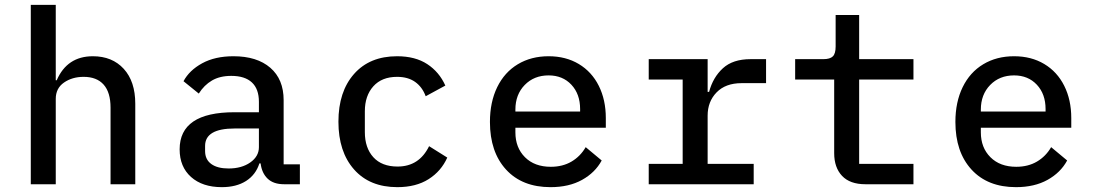

<svg xmlns="http://www.w3.org/2000/svg" viewBox="-20 -760 4520 792"><path d="M107 -740H210V-429H214Q257 -528 363 -528Q443 -528 490.5 -476Q538 -424 538 -332V0H436V-316Q436 -379 407.5 -411Q379 -443 325 -443Q278 -443 244 -419.5Q210 -396 210 -352V0H107Z M1055 -86H1050Q1035 -39 995 -13.5Q955 12 895 12Q815 12 768 -30Q721 -72 721 -144Q721 -297 947 -297H1048V-340Q1048 -393 1019 -420Q990 -447 934 -447Q887 -447 854.5 -428Q822 -409 800 -374L737 -425Q761 -470 814 -499Q867 -528 943 -528Q1040 -528 1095 -480.5Q1150 -433 1150 -347V-82H1217V0H1152Q1108 0 1084 -23Q1060 -46 1055 -86ZM923 -65Q977 -65 1012.5 -90Q1048 -115 1048 -153V-230H948Q826 -230 826 -158V-137Q826 -102 851.5 -83.5Q877 -65 923 -65Z M1376 -258Q1376 -382 1440.5 -455Q1505 -528 1618 -528Q1693 -528 1742.5 -495.5Q1792 -463 1817 -407L1736 -363Q1722 -401 1692.5 -422Q1663 -443 1618 -443Q1555 -443 1520 -404Q1485 -365 1485 -301V-215Q1485 -150 1520 -111.5Q1555 -73 1620 -73Q1709 -73 1750 -157L1825 -110Q1800 -54 1748 -21Q1696 12 1619 12Q1505 12 1440.5 -61Q1376 -134 1376 -258Z M2001 -257Q2001 -339 2031 -400.5Q2061 -462 2116 -495Q2171 -528 2243 -528Q2314 -528 2367.5 -496Q2421 -464 2450 -406Q2479 -348 2479 -273V-233H2106V-214Q2106 -151 2145.5 -111.5Q2185 -72 2252 -72Q2301 -72 2337.5 -93.5Q2374 -115 2396 -153L2462 -98Q2435 -48 2381 -18Q2327 12 2251 12Q2134 12 2067.5 -60.5Q2001 -133 2001 -257ZM2373 -300V-310Q2373 -372 2337 -410.5Q2301 -449 2243 -449Q2183 -449 2144.5 -409.5Q2106 -370 2106 -308V-300Z M2656 -84H2796V-432H2656V-516H2899V-381H2905Q2921 -441 2962 -478.5Q3003 -516 3076 -516H3140V-417H3039Q2973 -417 2936 -379Q2899 -341 2899 -283V-84H3089V0H2656Z M3421 -128V-432H3260V-516H3376Q3404 -516 3415.5 -527.5Q3427 -539 3427 -568V-698H3524V-516H3748V-432H3524V-84H3748V0H3550Q3486 0 3453.5 -34.5Q3421 -69 3421 -128Z M3921 -257Q3921 -339 3951 -400.5Q3981 -462 4036 -495Q4091 -528 4163 -528Q4234 -528 4287.5 -496Q4341 -464 4370 -406Q4399 -348 4399 -273V-233H4026V-214Q4026 -151 4065.5 -111.5Q4105 -72 4172 -72Q4221 -72 4257.5 -93.5Q4294 -115 4316 -153L4382 -98Q4355 -48 4301 -18Q4247 12 4171 12Q4054 12 3987.5 -60.5Q3921 -133 3921 -257ZM4293 -300V-310Q4293 -372 4257 -410.5Q4221 -449 4163 -449Q4103 -449 4064.5 -409.5Q4026 -370 4026 -308V-300Z"/></svg>

Font: Writer Medium
Style: Regular
Weight: 500
Monospace: yes
Designer: Mike Abbink, Paul van der Laan, Pieter van Rosmalen
Foundry: Bold Monday
Version: Version 2.001 2020